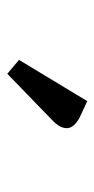

<svg xmlns="http://www.w3.org/2000/svg" viewBox="117 -944 265 540"><g transform="rotate(90 250.0 -673.5)"><path d="M148 -594 264 -786 311 -764Q340 -748 340 -728Q340 -708 315 -685L187 -561Z"/></g></svg>

Font: Bree Serif
Style: Regular
Weight: 400
Designer: Veronika Burian, Jos Scaglione
Foundry: TypeTogether
Version: Version 1.001